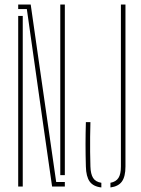

<svg xmlns="http://www.w3.org/2000/svg" viewBox="-20 -820 622 844"><path d="M209 0 166 -300 98 -780H60V-800H115L151 -548L227 -20H265V0ZM60 0V-750H80V-297V0ZM245 -50V-552V-800H265V-50ZM425.5 4Q390 0 374.2 -22Q358.5 -44 357.5 -88Q356 -140.5 356 -185.5Q356 -230.5 357.5 -283H377.5Q376.5 -250.5 376.2 -218Q376 -185.5 376.2 -153Q376.5 -120.5 377.5 -88Q378.5 -55 389.2 -37.8Q400 -20.5 425.5 -16.5ZM465.5 4V-16.5Q490 -21 500.8 -38Q511.5 -55 511.5 -88V-800H531.5V-88Q531.5 -44 516 -22.2Q500.5 -0.5 465.5 4Z"/></svg>

Font: Big Shoulders Stencil Thin
Style: Regular
Weight: 100
Designer: Patric King
Foundry: XO Type Co
Version: Version 2.001